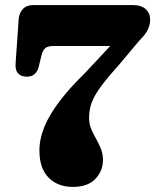

<svg xmlns="http://www.w3.org/2000/svg" viewBox="-20 -720 613 758"><path d="M423.1 -546.9 453.5 -538.4H193Q168.6 -538.4 158.6 -530Q148.6 -521.5 143.6 -500.8L133.2 -457.6Q128.8 -438.9 117.2 -428.1Q105.7 -417.2 85.8 -417.3Q63 -417.4 51.3 -430.3Q39.6 -443.1 41.5 -468.4L53.6 -643.3Q55.6 -669 70.4 -684.5Q85.3 -700 112.2 -700H503.9Q537.6 -700 555.2 -683.9Q572.8 -667.8 572.8 -641.5Q572.8 -626.3 565.3 -607Q557.9 -587.7 531.1 -560.9L445.4 -459Q412.4 -422.5 390.3 -394.4Q368.2 -366.4 355.3 -343.1Q342.4 -319.9 337 -298.6Q331.7 -277.3 331.7 -254Q331.7 -231 339.9 -211.2Q348.2 -191.4 359.1 -172.5Q370 -153.7 378.2 -133.1Q386.5 -112.6 386.5 -88.1Q386.5 -45.3 356.4 -13.7Q326.4 17.9 267.8 17.9Q208.1 17.9 171.8 -18.8Q135.6 -55.6 135.6 -125.7Q135.6 -172.4 156 -221.1Q176.4 -269.8 216.7 -322.3Q257 -374.9 316.4 -432.6Z"/></svg>

Font: Fraunces SuperSoft Wonky
Style: Regular
Weight: 900
Version: Version 1.000;[b76b70a41]